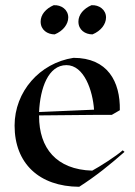

<svg xmlns="http://www.w3.org/2000/svg" viewBox="-20 -704 518 737"><path d="M342 -263H409L440 -281C442 -391 393 -482 262 -482C132 -462 36 -352 36 -222C36 -77 130 12 284 13C351 -30 402 -72 458 -121L451 -127C425 -104 362 -64 334 -49C196 -53 130 -136 130 -258V-261ZM190 -572C222 -585 242 -611 242 -637C242 -667 215 -686 186 -684C156 -671 136 -648 136 -621C136 -589 162 -572 190 -572ZM335 -572C367 -585 387 -611 387 -637C387 -667 360 -686 331 -684C301 -671 281 -648 281 -621C281 -589 307 -572 335 -572ZM130 -274C134 -365 165 -454 235 -454C303 -454 336 -356 341 -283Z"/></svg>

Font: Mazius Display
Style: Regular
Weight: 400
Designer: Alberto Casagrande & Collletttivo
Foundry: Collletttivo
Version: Version 2.000;Glyphs 3.2 (3217)